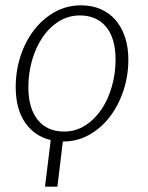

<svg xmlns="http://www.w3.org/2000/svg" viewBox="-20 -525 554 721"><path d="M216 6.5 195.5 176H149L170.5 1Q109.5 -13.5 74.2 -64.8Q39 -116 39 -198Q39 -258.5 57 -314Q75 -369.5 107.8 -412Q140.5 -454.5 185.5 -479.8Q230.5 -505 284.5 -505Q324.5 -505 357.2 -491Q390 -477 413.2 -450.5Q436.5 -424 449.2 -386.2Q462 -348.5 462 -301.5Q462 -241 443.8 -185.5Q425.5 -130 393 -87.2Q360.5 -44.5 315.5 -19Q270.5 6.5 216.5 6.5ZM220.5 -31Q264 -31 299.8 -53.8Q335.5 -76.5 361 -114.2Q386.5 -152 400.2 -200.8Q414 -249.5 414 -301Q414 -381 378.5 -424Q343 -467 280 -467Q236.5 -467 200.8 -444.5Q165 -422 139.8 -384.8Q114.5 -347.5 100.5 -299Q86.5 -250.5 86.5 -198Q86.5 -118.5 121.8 -74.8Q157 -31 220.5 -31Z"/></svg>

Font: Lato Light
Style: Italic
Weight: 300
Italic angle: -7°
Designer: Lukasz Dziedzic
Foundry: tyPoland Lukasz Dziedzic
Version: Version 2.007; 2014-02-27